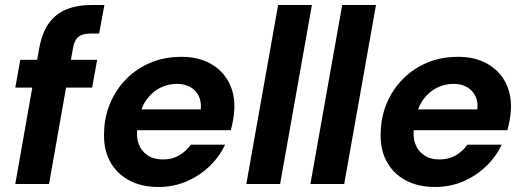

<svg xmlns="http://www.w3.org/2000/svg" viewBox="-20 -735 2093 767"><path d="M41 0 137 -544Q149 -607 176.5 -644Q204 -681 246.5 -698Q289 -715 342 -715H397L376 -601H342Q310 -601 294 -588.5Q278 -576 272 -545L176 0ZM41 -385 61 -496H368L348 -385Z M613 12Q544 12 494 -15.5Q444 -43 418 -93Q392 -143 396 -211Q398 -272 421.5 -326Q445 -380 486 -421Q527 -462 582.5 -485Q638 -508 705 -508Q772 -508 820.5 -481Q869 -454 894 -406.5Q919 -359 916 -298Q915 -277 911 -255Q907 -233 902 -215H491L505 -298H782Q785 -330 773.5 -352.5Q762 -375 739.5 -387.5Q717 -400 687 -400Q652 -400 620.5 -384.5Q589 -369 566 -337.5Q543 -306 535 -259L530 -230Q523 -191 533.5 -161.5Q544 -132 569 -115Q594 -98 631 -98Q668 -98 696 -114.5Q724 -131 742 -157H879Q857 -109 816.5 -70.5Q776 -32 724.5 -10Q673 12 613 12Z M964 0 1091 -715H1226L1099 0Z M1220 0 1347 -715H1482L1355 0Z M1718 12Q1649 12 1599 -15.5Q1549 -43 1523 -93Q1497 -143 1501 -211Q1503 -272 1526.5 -326Q1550 -380 1591 -421Q1632 -462 1687.5 -485Q1743 -508 1810 -508Q1877 -508 1925.5 -481Q1974 -454 1999 -406.5Q2024 -359 2021 -298Q2020 -277 2016 -255Q2012 -233 2007 -215H1596L1610 -298H1887Q1890 -330 1878.5 -352.5Q1867 -375 1844.5 -387.5Q1822 -400 1792 -400Q1757 -400 1725.5 -384.5Q1694 -369 1671 -337.5Q1648 -306 1640 -259L1635 -230Q1628 -191 1638.5 -161.5Q1649 -132 1674 -115Q1699 -98 1736 -98Q1773 -98 1801 -114.5Q1829 -131 1847 -157H1984Q1962 -109 1921.5 -70.5Q1881 -32 1829.5 -10Q1778 12 1718 12Z"/></svg>

Font: DM Sans 28pt
Style: Bold Italic
Weight: 700
Italic angle: -10°
Version: Version 4.004;gftools[0.9.30]